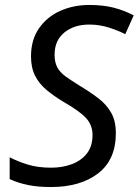

<svg xmlns="http://www.w3.org/2000/svg" viewBox="-20 -744 559 774"><path d="M185 10Q133 10 93.5 2Q54 -6 19 -22V-110Q49 -94 90.5 -81Q132 -68 186 -68Q231 -68 269 -82Q307 -96 330 -125Q353 -154 353 -200Q353 -240 326.5 -268.5Q300 -297 235 -334Q197 -357 167.5 -381.5Q138 -406 121.5 -438.5Q105 -471 105 -517Q105 -583 137 -629.5Q169 -676 222.5 -700Q276 -724 340 -724Q396 -724 438.5 -713Q481 -702 519 -682L485 -606Q459 -620 420 -632.5Q381 -645 340 -645Q279 -645 239.5 -613Q200 -581 200 -523Q200 -493 211 -472.5Q222 -452 245 -435.5Q268 -419 302 -398Q345 -372 377.5 -347Q410 -322 428.5 -289Q447 -256 447 -207Q447 -100 375.5 -45Q304 10 185 10Z"/></svg>

Font: Noto IKEA Latin
Style: Italic
Weight: 400
Italic angle: -12°
Designer: Monotype Design Team
Foundry: Monotype Imaging Inc.
Version: Version 1.0